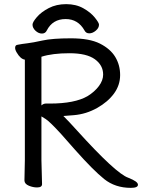

<svg xmlns="http://www.w3.org/2000/svg" viewBox="-20 -894 686 927"><path d="M646 -2Q646 13 612 13Q536 13 483 -29.5Q430 -72 343 -170L275 -247Q221 -306 201 -319Q189 -327 180 -332V-121L183 -5Q183 11 159 11Q140 11 120 3Q98 -6 98 -23L100 -120V-606Q79 -609 61 -640Q53 -653 53 -663Q53 -677 66 -678Q86 -682 112 -685Q138 -688 185.5 -698.5Q233 -709 322.5 -709Q412 -709 462.5 -683.5Q513 -658 536.5 -619Q560 -580 560 -531.5Q560 -483 530.5 -442.5Q501 -402 448.5 -372.5Q396 -343 337 -338Q301 -335 286 -334Q314 -306 350 -266Q540 -56 599 -36Q624 -26 635 -18Q646 -10 646 -2ZM180 -385Q190 -394 201 -394H221Q341 -394 403 -430Q437 -451 457.5 -478.5Q478 -506 478 -534Q478 -579 438 -608Q398 -637 315.5 -637Q233 -637 180 -620ZM137 -775Q137 -787 158 -811.5Q179 -836 215.5 -855Q252 -874 299.5 -874Q347 -874 382.5 -854Q418 -834 438 -809Q458 -784 458 -775Q458 -759 442.5 -746Q427 -733 411 -733Q395 -733 388 -747Q357 -802 297 -802Q234 -802 206 -747Q199 -732 182.5 -732Q166 -732 151.5 -745.5Q137 -759 137 -775Z"/></svg>

Font: Moon Stars Kai
Style: Bold
Weight: 700
Designer: GuiWonder
Version: Version 1.101